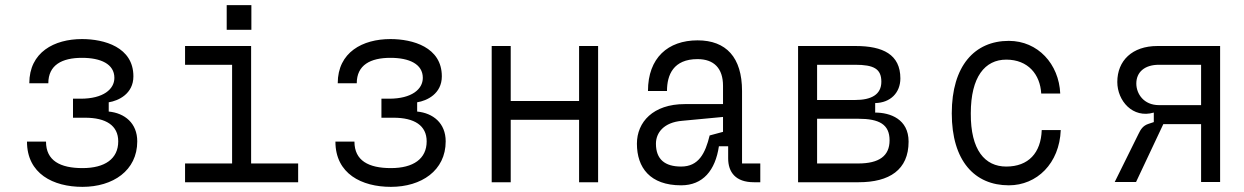

<svg xmlns="http://www.w3.org/2000/svg" viewBox="-20 -709 4840 747"><path d="M301 18C419 18 514 -45 514 -159C514 -230 465 -269 403 -275V-311C441 -317 499 -344 499 -412C499 -526 385 -557 299 -557C191 -557 94 -506 94 -385H168C168 -456 221 -484 299 -484C372 -484 425 -460 425 -406C425 -362 382 -325 294 -325H264V-251H311C392 -251 440 -221 440 -159C440 -91 388 -55 301 -55C214 -55 159 -84 159 -158H85C85 -33 187 18 301 18Z M700 -73V0H1140V-73H957V-530H700V-457H883V-73ZM862 -689V-593H958V-689Z M1501 18C1619 18 1714 -45 1714 -159C1714 -230 1665 -269 1603 -275V-311C1641 -317 1699 -344 1699 -412C1699 -526 1585 -557 1499 -557C1391 -557 1294 -506 1294 -385H1368C1368 -456 1421 -484 1499 -484C1572 -484 1625 -460 1625 -406C1625 -362 1582 -325 1494 -325H1464V-251H1511C1592 -251 1640 -221 1640 -159C1640 -91 1588 -55 1501 -55C1414 -55 1359 -84 1359 -158H1285C1285 -33 1387 18 1501 18Z M2233 -243V0H2307V-530H2233V-316H1967V-530H1893V0H1967V-243Z M2938 -73H2867V-355C2867 -486 2805 -552 2694 -552C2579 -552 2501 -484 2501 -355H2575C2575 -418 2600 -479 2694 -479C2758 -479 2793 -443 2793 -375V-304H2644C2521 -304 2458 -234 2458 -150C2458 -57 2509 12 2630 12C2715 12 2763 -46 2777 -140H2813V-93C2813 -39 2842 0 2913 0H2938ZM2630 -61C2567 -61 2532 -89 2532 -150C2532 -192 2562 -233 2634 -239L2793 -254V-196L2741 -182C2724 -112 2698 -61 2630 -61Z M3085 0H3321C3440 0 3515 -48 3515 -158C3515 -246 3443 -271 3385 -271V-308C3444 -309 3483 -348 3483 -404C3483 -497 3415 -530 3309 -530H3085ZM3319 -73H3159V-247H3319C3401 -247 3441 -225 3441 -163C3441 -102 3400 -73 3319 -73ZM3307 -320H3159V-457H3307C3380 -457 3409 -441 3409 -391C3409 -341 3370 -320 3307 -320Z M3683 -268C3683 -83 3772 12 3905 12C4014 12 4102 -73 4107 -203H4033C4030 -114 3981 -61 3895 -61C3812 -61 3756 -125 3757 -268C3757 -410 3812 -477 3895 -477C3980 -477 4027 -419 4031 -345H4105C4100 -460 4018 -550 3905 -550C3772 -550 3683 -453 3683 -268Z M4727 -1V-530H4483C4385 -530 4327 -473 4327 -390C4327 -317 4387 -247 4469 -271V-234L4448 -227C4427 -220 4418 -206 4409 -187L4317 -1H4400L4506 -226H4653V-1ZM4653 -300H4489C4430 -300 4401 -344 4401 -384C4401 -429 4434 -457 4489 -457H4653Z"/></svg>

Font: Fliege Mono Light
Style: Regular
Weight: 300
Version: Version 0.020;Glyphs 3.3 (3306)